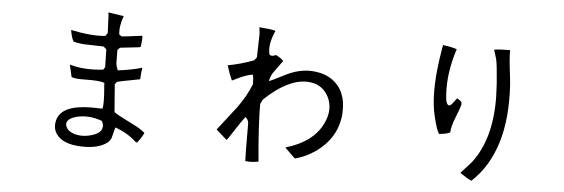

<svg xmlns="http://www.w3.org/2000/svg" viewBox="-47 -812 2853 972"><g transform="rotate(5 1380.0 -325.5)"><path d="M703 -79Q696 -61 670 -27L662 -30Q617 -72 554 -94L540 -40Q533 -23 521 -14Q475 20 390 17Q295 14 262 -35Q242 -64 252 -104Q272 -183 423 -184Q420 -184 481 -183Q487 -209 481 -282Q479 -301 479 -314Q452 -324 376 -322Q330 -321 311 -329L297 -391Q371 -369 467 -380L476 -393L474 -484L459 -497L352 -500Q327 -503 306 -508Q294 -527 288 -566Q393 -544 463 -551L474 -566L470 -658Q469 -665 468 -671L547 -659Q527 -604 533 -564L546 -556Q557 -556 632 -566Q642 -567 650 -568Q652 -554 647 -513L640 -509L542 -498L530 -485L531 -417Q533 -400 541 -383Q604 -390 664 -407Q660 -388 658 -348Q650 -346 565 -330Q553 -327 543 -325L532 -312L543 -171Q563 -156 635 -121Q679 -100 703 -79ZM483 -121Q415 -146 352 -130Q343 -127 335 -124Q294 -106 308 -75Q317 -54 347 -44Q390 -30 442 -46Q504 -66 487 -113Q485 -117 483 -121Z M1475 -17 1470 -19 1420 -68Q1559 -108 1606 -206Q1643 -281 1609 -346Q1575 -408 1499 -409Q1401 -410 1285 -299L1274 -276Q1274 -168 1291 15Q1254 23 1224 18Q1222 -14 1222 -172Q1222 -190 1206 -204Q1189 -184 1135 -100Q1128 -90 1122 -81L1118 -82L1066 -128L1067 -130L1161 -251Q1206 -314 1229 -373Q1229 -405 1224 -421Q1190 -417 1136 -389Q1127 -385 1121 -382Q1106 -415 1093 -457Q1156 -468 1225 -494L1237 -510L1240 -628Q1239 -647 1236 -663Q1292 -659 1319 -652Q1285 -576 1300 -528Q1314 -520 1331 -530H1332Q1361 -516 1371 -503L1324 -438Q1312 -419 1308 -395Q1321 -400 1388 -434Q1390 -435 1392 -436Q1479 -479 1564 -459Q1598 -451 1624 -433Q1699 -380 1693 -268Q1693 -253 1690 -239Q1674 -136 1580 -67Q1531 -32 1475 -17Z M2373 18Q2347 6 2314 -17L2369 -78Q2465 -205 2461 -419Q2460 -449 2458 -484Q2451 -580 2444 -608L2430 -653Q2452 -658 2511 -658Q2509 -626 2522 -524Q2524 -501 2526 -484Q2548 -145 2373 18ZM2245 -217Q2232 -208 2189 -204Q2176 -223 2160 -290Q2133 -398 2158 -578Q2159 -585 2170 -654Q2218 -648 2241 -639Q2201 -515 2208 -408Q2210 -377 2212 -373Q2222 -338 2242 -362L2263 -389Q2265 -390 2267 -391Q2285 -379 2287 -376Q2290 -370 2289 -362Q2286 -346 2262 -286Q2247 -248 2245 -217Z"/></g></svg>

Font: cwTeXYen
Style: Medium
Weight: 500
Version: Version 1.17